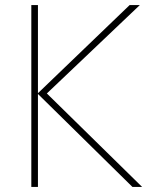

<svg xmlns="http://www.w3.org/2000/svg" viewBox="-20 -734 584 754"><path d="M538 0H500L129 -365V0H103V-714H129V-368L489 -714H529L164 -367Z"/></svg>

Font: Noto Sans UI Thin
Style: Regular
Weight: 250
Designer: Monotype Design Team
Foundry: Monotype Imaging Inc.
Version: Version 1.901